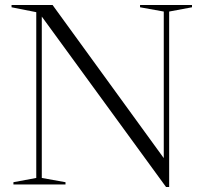

<svg xmlns="http://www.w3.org/2000/svg" viewBox="-20 -735 812 765"><path d="M124.5 -26V-686.5L26 -706V-715H189.5L632.5 -105V-689L538 -706V-715H745V-706L654 -689V10H641.5L146.5 -669V-26L241 -9V0H33.5V-9Z"/></svg>

Font: Newsreader Display Light
Style: Regular
Weight: 300
Designer: Hugues Gentile
Foundry: Production Type
Version: Version 1.001